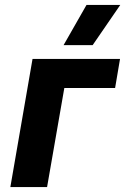

<svg xmlns="http://www.w3.org/2000/svg" viewBox="-20 -759 508 779"><path d="M22 0H171L241 -402H447L467 -520H112ZM356 -576 468 -739H331L238 -576Z"/></svg>

Font: Fixel Display
Style: Bold Italic
Weight: 700
Italic angle: -10°
Designer: AlfaBravo + MacPaw
Foundry: Kyrylo Tkachov, Marchela Mozhyna, Serhii Makarenko, Maria Weinstein, Zakhar Kryvoshyya
Version: Version 1.210;Glyphs 3.2 (3217)